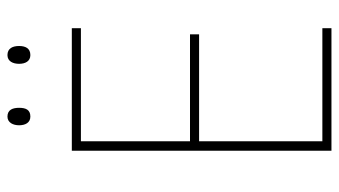

<svg xmlns="http://www.w3.org/2000/svg" viewBox="-222 -710 931 528"><g transform="rotate(-90 244.0 -445.5)"><path d="M164 -859C164 -842 171 -828 188 -828C207 -828 212 -841 212 -859C212 -876 207 -891 188 -891C171 -891 164 -875 164 -859ZM333 -859C333 -842 340 -828 357 -828C376 -828 382 -842 382 -859C382 -876 376 -891 357 -891C340 -891 333 -876 333 -859ZM431 0V-25H120V-364H414V-389H120V-689H431V-714H94V0Z"/></g></svg>

Font: Noto Sans Hebrew SemiCondensed Thin
Style: Regular
Weight: 100
Width: 4
Designer: Monotype Design Team
Foundry: Monotype Imaging Inc.
Version: Version 2.004